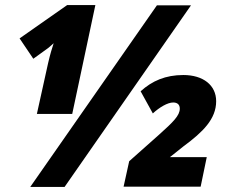

<svg xmlns="http://www.w3.org/2000/svg" viewBox="-20 -735 900 755"><path d="M125 -287H264L355 -715H244L57 -584L111 -504L165 -543C169 -545 182 -557 191 -565C185 -547 177 -521 169 -486ZM99 0H234L731 -714H597ZM466 -1H769L793 -117H648L702 -160C778 -216 830 -267 830 -337C830 -400 779 -440 701 -440C631 -440 578 -417 533 -376L581 -289C607 -313 639 -332 661 -332C677 -332 687 -324 687 -308C687 -281 662 -256 605 -205L488 -101Z"/></svg>

Font: Noto Sans UI SemiCondensed Black
Style: Italic
Weight: 900
Width: 4
Italic angle: -372°
Designer: Monotype Design Team
Foundry: Monotype Imaging Inc.
Version: Version 1.901